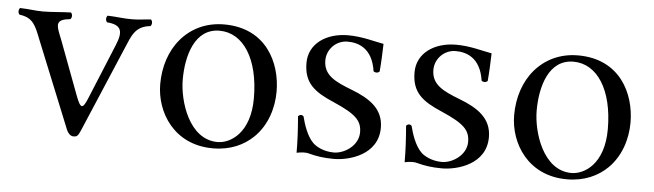

<svg xmlns="http://www.w3.org/2000/svg" viewBox="-36 -535 2255 662"><g transform="rotate(5 1091.0 -204.0)"><path d="M314 -391C365 -387 371 -364 351 -316L274 -129C256 -84 249 -84 231 -132L162 -316C160 -321 158 -326 156 -331C142 -367 135 -386 187 -391C193 -397 193 -408 187 -414C152 -413 121 -409 90 -409C63 -409 46 -413 11 -414C5 -408 5 -397 11 -391C59 -385 68 -358 87 -310L209 -9C213 0 221 11 233 11C243 11 248 9 256 -10L383 -309C401 -351 411 -386 464 -391C470 -397 470 -408 464 -414C443 -413 424 -409 399 -409C364 -409 349 -413 314 -414C308 -408 308 -397 314 -391Z M515 -195C515 -98 580 10 715 10C776 10 822 -12 855 -44C898 -86 917 -146 917 -204C917 -303 863 -419 717 -419C654 -419 603 -393 568 -352C533 -311 515 -255 515 -195ZM703 -396C785 -396 841 -311 841 -174C841 -54 774 -13 729 -13C630 -13 591 -144 591 -217C591 -300 617 -396 703 -396Z M998 -126C1002 -79 1004 -40 1004 0C1014 -2 1023 -3 1028 -3C1035 -3 1040 -3 1047 -1C1073 6 1099 10 1134 10C1187 10 1286 -17 1286 -111C1286 -176 1239 -208 1174 -233C1117 -255 1075 -274 1075 -326C1075 -365 1107 -397 1146 -397C1181 -397 1232 -384 1244 -303C1250 -298 1259 -298 1265 -304C1268 -338 1269 -369 1270 -400C1240 -405 1196 -419 1146 -419C1070 -419 1011 -378 1011 -312C1011 -242 1048 -214 1116 -185C1194 -151 1216 -130 1216 -89C1216 -42 1167 -12 1132 -12C1095 -12 1069 -28 1059 -38C1036 -60 1023 -103 1017 -127C1011 -133 1004 -132 998 -126Z M1372 -126C1376 -79 1378 -40 1378 0C1388 -2 1397 -3 1402 -3C1409 -3 1414 -3 1421 -1C1447 6 1473 10 1508 10C1561 10 1660 -17 1660 -111C1660 -176 1613 -208 1548 -233C1491 -255 1449 -274 1449 -326C1449 -365 1481 -397 1520 -397C1555 -397 1606 -384 1618 -303C1624 -298 1633 -298 1639 -304C1642 -338 1643 -369 1644 -400C1614 -405 1570 -419 1520 -419C1444 -419 1385 -378 1385 -312C1385 -242 1422 -214 1490 -185C1568 -151 1590 -130 1590 -89C1590 -42 1541 -12 1506 -12C1469 -12 1443 -28 1433 -38C1410 -60 1397 -103 1391 -127C1385 -133 1378 -132 1372 -126Z M1740 -195C1740 -98 1805 10 1940 10C2001 10 2047 -12 2080 -44C2123 -86 2142 -146 2142 -204C2142 -303 2088 -419 1942 -419C1879 -419 1828 -393 1793 -352C1758 -311 1740 -255 1740 -195ZM1928 -396C2010 -396 2066 -311 2066 -174C2066 -54 1999 -13 1954 -13C1855 -13 1816 -144 1816 -217C1816 -300 1842 -396 1928 -396Z"/></g></svg>

Font: Libertinus Serif Display
Style: Regular
Weight: 400
Designer: Philipp H. Poll, Khaled Hosny
Foundry: Caleb Maclennan
Version: Version 7.050;RELEASE